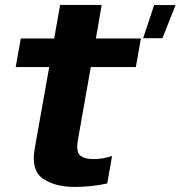

<svg xmlns="http://www.w3.org/2000/svg" viewBox="-20 -748 730 776"><path d="M558.5 -593.5H636.5L689.5 -727.5H603ZM281.5 7.5Q349.5 7.5 413.5 -6.5L433 -117.5Q395.5 -105 358 -105Q321.5 -105 304 -120Q286.5 -135 295 -183L347 -477H529L549.5 -592.5H367.5L391 -728H223L199 -592.5H64L43.5 -477H179L120 -146Q105 -59.5 153.8 -26Q202.5 7.5 281.5 7.5Z"/></svg>

Font: Anybody Thin
Style: Bold Italic
Weight: 700
Italic angle: -10°
Version: Version 1.113;gftools[0.9.25]